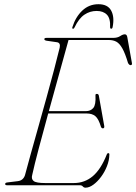

<svg xmlns="http://www.w3.org/2000/svg" viewBox="-20 -880 647 912"><path d="M359.5 0H14Q4.5 0 4.5 -6Q4.5 -12.5 15.5 -13.5L64.5 -19.5Q90 -22.5 98.5 -47.5Q109 -88 125.8 -147.8Q142.5 -207.5 162 -276.8Q181.5 -346 200.8 -415.8Q220 -485.5 236.5 -547.5Q253 -609.5 263.5 -653.5Q268.5 -677 250 -679.5L201.5 -686.5Q190.5 -688.5 190.5 -694Q190.5 -700 200.5 -700H517Q538 -700 550.8 -708.5Q563.5 -717 573 -717Q582 -717 584.5 -704.5L606 -584Q609.5 -570.5 600.5 -570.5Q593.5 -570.5 588 -581Q574.5 -626.5 561.2 -650Q548 -673.5 532.8 -681.8Q517.5 -690 497 -690H305.5Q285.5 -617.5 260.8 -528.5Q236 -439.5 212 -352H387.5Q410.5 -352 423.2 -367.2Q436 -382.5 433.5 -426.5Q432.5 -434 440 -434Q448 -434 449.5 -425.5L475 -282.5Q477 -271.5 470 -270.5Q463 -269.5 459.5 -277.5Q448.5 -315 433.2 -328Q418 -341 391.5 -341H209Q184.5 -252 164 -174.5Q143.5 -97 133 -49Q127.5 -30 139.8 -20.2Q152 -10.5 195 -10.5H330.5Q382 -10.5 420.8 -43.2Q459.5 -76 487.5 -147Q489.5 -152.5 494.5 -152.5Q500 -152.5 499.5 -145.5Q499 -118.5 488.2 -91Q477.5 -63.5 460.2 -40.2Q443 -17 423.5 -2.8Q404 11.5 386 11.5Q378.5 11.5 373.5 5.8Q368.5 0 359.5 0ZM439 -828Q407 -828 380.8 -810.2Q354.5 -792.5 334.5 -750.5Q331.5 -743.5 327 -743.5Q321.5 -743.5 324 -751.5Q339 -799.5 371 -829.8Q403 -860 447.5 -860Q491.5 -860 508 -829.8Q524.5 -799.5 515 -751.5Q513.5 -743.5 508 -743.5Q503.5 -743.5 503 -750.5Q505 -792.5 487.8 -810.2Q470.5 -828 439 -828Z"/></svg>

Font: Fraunces 72pt Thin
Style: Italic
Weight: 100
Italic angle: -16°
Version: Version 1.000;[b76b70a41]